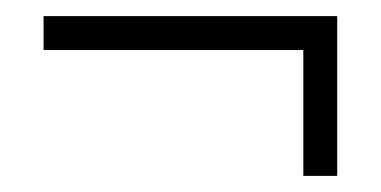

<svg xmlns="http://www.w3.org/2000/svg" viewBox="-20 -330 472 238"><path d="M356 -112V-268H34V-310H398V-112Z"/></svg>

Font: Oooh Baby
Style: Regular
Weight: 400
Designer: Robert E. Leuschke
Foundry: Robert E. Leuschke
Version: Version 1.011; ttfautohint (v1.8.3)